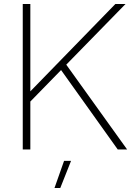

<svg xmlns="http://www.w3.org/2000/svg" viewBox="-20 -749 687 962"><path d="M286 -398 123 -231V-282L558 -729H609L312 -425L617 0H570ZM94 -729H132V0H94ZM301 57H336L282 193H253Z"/></svg>

Font: Mona Sans VF XLt
Style: Regular
Weight: 200
Designer: Deni Anggara
Foundry: GitHub
Version: Version 2.000;Glyphs 3.2.3 (3260)